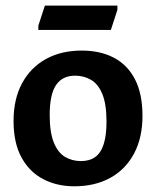

<svg xmlns="http://www.w3.org/2000/svg" viewBox="-20 -644 553 680"><path d="M243.2 15.8Q181.2 15.8 132.6 -9.8Q83.9 -35.3 56 -86.6Q28 -137.9 28 -215.5Q28 -293.5 58.3 -349.3Q88.5 -405.2 142.7 -435Q196.8 -464.9 269.7 -464.9Q335.3 -464.9 383.5 -439.5Q431.7 -414.2 458.2 -362.9Q484.6 -311.6 484.6 -233.5Q484.6 -156.5 454.9 -100.4Q425.1 -44.3 370.9 -14.3Q316.7 15.8 243.2 15.8ZM266.9 -73.5Q297.3 -73.5 317.4 -88Q337.4 -102.5 347.3 -133.7Q357.2 -164.8 357.2 -212.5Q357.2 -274.9 342.6 -310.6Q327.9 -346.3 302.6 -361.1Q277.3 -376 245.9 -376Q200.9 -376 178.4 -342.7Q156 -309.4 156 -236.5Q156 -175 170.6 -139.1Q185.3 -103.2 210.4 -88.3Q235.4 -73.5 266.9 -73.5ZM395.8 -624.1V-609.1L372.7 -538.1H115.8V-553.1L138.9 -624.1Z"/></svg>

Font: Ancizar Sans Thin
Style: Regular
Weight: 100
Designer: Cesar Puertas, Viviana Monsalve, Julian Moncada, Julian Prieto, Jose Castro, Mariel Hernandez, Felipe Aragon, Sara Alarc
Version: Version 8.100